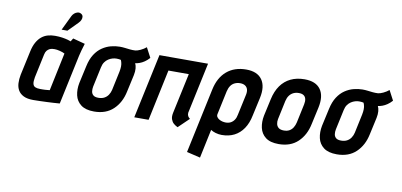

<svg xmlns="http://www.w3.org/2000/svg" viewBox="-82 -982 3069 1467"><g transform="rotate(10 1452.5 -249.0)"><path d="M510 -487 416 -512Q410 -504 405.5 -495.5Q401 -487 401 -487Q394 -490 376.5 -495Q359 -500 333 -504Q307 -508 276 -508Q246 -508 220 -500.5Q194 -493 172.5 -475.5Q151 -458 134.5 -428.5Q118 -399 109 -355L69 -170Q62 -135 63.5 -103.5Q65 -72 79 -48Q93 -24 121.5 -10Q150 4 196 4Q219 4 246.5 3Q274 2 301.5 1Q329 0 351.5 -1.5Q374 -3 387.5 -4Q401 -5 401 -5L483 -390Q487 -407 493.5 -431.5Q500 -456 510 -487ZM179 -169 218 -352Q222 -372 231 -383Q240 -394 251 -399.5Q262 -405 272.5 -406Q283 -407 291 -407Q299 -407 309.5 -405.5Q320 -404 331.5 -401Q343 -398 353 -394.5Q363 -391 370 -387L308 -92Q298 -91 288.5 -90Q279 -89 270 -88.5Q261 -88 252 -88Q243 -88 234 -88Q210 -88 195.5 -94.5Q181 -101 177 -118.5Q173 -136 179 -169ZM436 -638Q448 -650 453.5 -663.5Q459 -677 457 -689Q455 -701 444 -708Q430 -717 415.5 -713.5Q401 -710 390 -700.5Q379 -691 373 -679L317 -563H362Z M1022 -468 982 -544Q963 -528 938.5 -516.5Q914 -505 898 -504Q877 -503 857.5 -505Q838 -507 818.5 -509.5Q799 -512 778 -512Q745 -512 710 -503Q675 -494 643 -472.5Q611 -451 587 -414Q563 -377 551 -321L521 -185Q511 -134 521 -89.5Q531 -45 567 -17.5Q603 10 669 10Q761 10 817.5 -43.5Q874 -97 892 -185L921 -317Q927 -346 925 -369Q923 -392 915 -408Q931 -410 949 -416.5Q967 -423 985.5 -435.5Q1004 -448 1022 -468ZM808 -323 777 -177Q772 -155 760 -137Q748 -119 729 -109Q710 -99 684 -99Q657 -99 644 -110Q631 -121 628.5 -139Q626 -157 630 -177L663 -331Q668 -356 679.5 -372.5Q691 -389 706.5 -399Q722 -409 738 -413.5Q754 -418 768 -418Q775 -418 780.5 -417.5Q786 -417 791.5 -416.5Q797 -416 803 -414Q806 -407 808.5 -399Q811 -391 812 -382.5Q813 -374 813 -364.5Q813 -355 811.5 -344.5Q810 -334 808 -323Z M1380 -106 1464 -501H1087L980 0H1091L1175 -397H1333L1266 -84Q1260 -54 1267 -34.5Q1274 -15 1286.5 -4Q1299 7 1309.5 12Q1320 17 1319 17L1401 -62Q1390 -70 1384.5 -80Q1379 -90 1380 -106Z M1869 -171 1900 -312Q1920 -404 1883 -456Q1846 -508 1760 -508Q1669 -508 1609.5 -457.5Q1550 -407 1530 -312L1423 191L1528 216L1575 -7Q1583 -2 1592.5 2.5Q1602 7 1613 10Q1624 13 1636 15Q1648 17 1660 17Q1716 17 1758 -4.5Q1800 -26 1828.5 -68Q1857 -110 1869 -171ZM1791 -318 1756 -156Q1752 -133 1741 -116.5Q1730 -100 1713.5 -91Q1697 -82 1675 -82Q1663 -82 1649.5 -85Q1636 -88 1624 -95Q1612 -102 1605.5 -112Q1599 -122 1602 -135L1641 -318Q1647 -344 1659 -361.5Q1671 -379 1690 -388Q1709 -397 1732 -397Q1756 -397 1771 -387Q1786 -377 1791 -359.5Q1796 -342 1791 -318Z M2324 -185 2353 -317Q2373 -409 2336 -460.5Q2299 -512 2212 -512Q2151 -512 2104.5 -489.5Q2058 -467 2027.5 -424Q1997 -381 1983 -317L1954 -185Q1944 -134 1954 -89.5Q1964 -45 1999.5 -17.5Q2035 10 2101 10Q2193 10 2249.5 -43.5Q2306 -97 2324 -185ZM2241 -323 2210 -177Q2205 -155 2194 -137Q2183 -119 2165.5 -109Q2148 -99 2123 -99Q2096 -99 2082 -110Q2068 -121 2064 -139Q2060 -157 2064 -177L2095 -323Q2101 -349 2113.5 -366Q2126 -383 2144.5 -392Q2163 -401 2187 -401Q2211 -401 2224.5 -391.5Q2238 -382 2242 -364.5Q2246 -347 2241 -323Z M2905 -468 2865 -544Q2846 -528 2821.5 -516.5Q2797 -505 2781 -504Q2760 -503 2740.5 -505Q2721 -507 2701.5 -509.5Q2682 -512 2661 -512Q2628 -512 2593 -503Q2558 -494 2526 -472.5Q2494 -451 2470 -414Q2446 -377 2434 -321L2404 -185Q2394 -134 2404 -89.5Q2414 -45 2450 -17.5Q2486 10 2552 10Q2644 10 2700.5 -43.5Q2757 -97 2775 -185L2804 -317Q2810 -346 2808 -369Q2806 -392 2798 -408Q2814 -410 2832 -416.5Q2850 -423 2868.5 -435.5Q2887 -448 2905 -468ZM2691 -323 2660 -177Q2655 -155 2643 -137Q2631 -119 2612 -109Q2593 -99 2567 -99Q2540 -99 2527 -110Q2514 -121 2511.5 -139Q2509 -157 2513 -177L2546 -331Q2551 -356 2562.5 -372.5Q2574 -389 2589.5 -399Q2605 -409 2621 -413.5Q2637 -418 2651 -418Q2658 -418 2663.5 -417.5Q2669 -417 2674.5 -416.5Q2680 -416 2686 -414Q2689 -407 2691.5 -399Q2694 -391 2695 -382.5Q2696 -374 2696 -364.5Q2696 -355 2694.5 -344.5Q2693 -334 2691 -323Z"/></g></svg>

Font: Advent Pro
Style: Italic
Weight: 400
Italic angle: -12°
Designer: VivaRado, Andreas Kalpakidis
Foundry: VivaRado, Andreas Kalpakidis
Version: Version 3.000